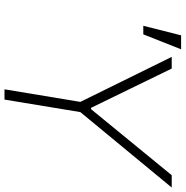

<svg xmlns="http://www.w3.org/2000/svg" viewBox="-6 -802 808 835"><g transform="rotate(90 397.5 -384.0)"><path d="M226.9 -727.3H277.7L448.5 -376.4H454.2L741.5 -727.3H795.1L467 -329.9L412.6 0H367.9L422.6 -329.9ZM91.6 -603.7 133.2 -768.1H193.9L128.9 -603.7Z"/></g></svg>

Font: Inter Extra Light  BETA
Style: Italic
Weight: 200
Italic angle: 9.39999°
Designer: Rasmus Andersson
Foundry: rsms
Version: Version 3.011;git-f93a4a705